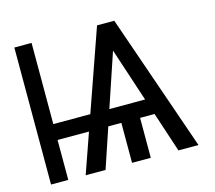

<svg xmlns="http://www.w3.org/2000/svg" viewBox="-101 -832 1071 957"><g transform="rotate(-15 434.5 -353.5)"><path d="M137.7 -288.1H328.6L475.6 -707H564.5L809.6 0H706.1L638.2 -206.1H563.5V0H466.8V-206.1H399.4L330.1 0H227.5L299.8 -206.1H137.7V0H48.8V-707H137.7ZM611.3 -288.1 520 -564.9 426.8 -288.1Z"/></g></svg>

Font: Pretendard JP
Style: Regular
Weight: 400
Designer: Base glyphs from Inter by Rasmus Andersson; Hangeul glyphs from Noto Sans CJK(Source Han Sans) by Jang Soo-young and Kan
Foundry: Kil Hyung-jin
Version: Version 1.309